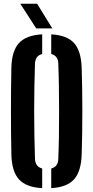

<svg xmlns="http://www.w3.org/2000/svg" viewBox="-20 -991 495 1020"><path d="M204.1 8.5Q119 4 80.7 -38.1Q42.5 -80.1 40.4 -170.5Q39.2 -226.3 38.7 -284Q38.2 -341.7 38.2 -400.3Q38.2 -458.9 38.7 -516.6Q39.2 -574.3 40.4 -630.2Q42.5 -720.3 80.7 -762.1Q119 -804 204.1 -808.5V-704.1Q185.4 -699.5 176.1 -686.7Q166.8 -674 165.8 -652.7Q163.8 -595.7 162.7 -531.6Q161.5 -467.6 161.5 -401Q161.5 -334.4 162.7 -270.1Q163.9 -205.7 165.8 -147.9Q166.8 -126.4 176.1 -113.5Q185.4 -100.6 204.1 -95.9ZM252.2 8.5V-95.9Q270.8 -100.6 280 -113.5Q289.2 -126.4 289.7 -147.9Q292.1 -205.7 293.1 -270.1Q294 -334.4 293.9 -401Q293.9 -467.6 292.9 -531.6Q292 -595.7 289.7 -652.7Q289.2 -674 279.9 -686.6Q270.5 -699.3 252.2 -704.1V-808.5Q336.8 -803.7 373.9 -761.7Q411.1 -719.7 413.9 -630.2Q415.7 -573.6 416.6 -515.8Q417.4 -458 417.4 -399.7Q417.4 -341.4 416.6 -283.8Q415.7 -226.3 413.9 -170.5Q411.1 -80.7 373.9 -38.7Q336.8 3.4 252.2 8.5ZM172.5 -840 87.8 -971.2H177.2L258 -840Z"/></svg>

Font: Big Shoulders Stencil Thin
Style: Regular
Weight: 100
Designer: Patric King
Foundry: XO Type Co
Version: Version 2.001